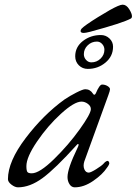

<svg xmlns="http://www.w3.org/2000/svg" viewBox="-20 -788 585 822"><path d="M366 -652Q346 -647 339 -647Q325 -647 325 -655Q325 -660 329 -665Q342 -679 400 -715Q458 -751 484 -762Q498 -768 505 -768Q521 -768 533 -749Q545 -730 545 -718Q545 -712 541 -709Q507 -690 366 -652ZM339 -556Q339 -542 348.5 -531.5Q358 -521 371 -521Q394 -521 410.5 -537Q427 -553 427 -575Q427 -589 417.5 -599.5Q408 -610 395 -610Q372 -610 355.5 -594Q339 -578 339 -556ZM412 -638Q433 -638 448.5 -623.5Q464 -609 464 -588Q464 -547 431.5 -520Q399 -493 356 -493Q333 -493 317.5 -508.5Q302 -524 302 -547Q302 -587 335 -612.5Q368 -638 412 -638ZM300 14Q286 14 277.5 0.5Q269 -13 269 -30Q269 -66 311 -153Q321 -173 313 -171Q311 -171 309 -168Q216 -65 162 -25.5Q108 14 57 14Q44 14 29 2.5Q14 -9 14 -21Q14 -97 90 -197Q166 -297 256 -362Q278 -377 306.5 -391.5Q335 -406 345 -406Q366 -406 378 -387Q384 -377 390 -388Q406 -426 417 -426Q430 -426 440.5 -419.5Q451 -413 451 -406Q451 -400 444 -381L341 -97Q335 -78 341 -63.5Q347 -49 360 -49Q368 -49 391.5 -63.5Q415 -78 424 -88Q429 -95 437 -98.5Q445 -102 448 -90Q448 -83 438 -70Q419 -41 379 -13.5Q339 14 300 14ZM329 -353Q298 -353 241 -301Q184 -249 138.5 -182Q93 -115 93 -77Q93 -57 97.5 -51.5Q102 -46 116 -46Q149 -46 211 -106.5Q273 -167 321 -234Q369 -301 369 -321Q369 -334 356 -343.5Q343 -353 329 -353Z"/></svg>

Font: EB Garamond 12
Style: Italic
Weight: 400
Italic angle: -17°
Version: Version 0.016; ttfautohint (v1.8.4)